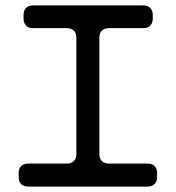

<svg xmlns="http://www.w3.org/2000/svg" viewBox="-20 -585 649 709"><path d="M84 104H525Q541 104 550.5 95Q560 86 560 69V54Q560 38 551 28.5Q542 19 525 19H382Q366 19 356.5 10Q347 1 347 -16V-446Q347 -462 356 -471.5Q365 -481 382 -481H509Q525 -481 534.5 -490Q544 -499 544 -516V-530Q544 -546 535 -555.5Q526 -565 509 -565H102Q86 -565 76.5 -556Q67 -547 67 -530V-516Q67 -500 76 -490.5Q85 -481 102 -481H227Q243 -481 252.5 -472Q262 -463 262 -446V-16Q262 0 253 9.5Q244 19 227 19H84Q68 19 58.5 28Q49 37 49 54V69Q49 85 58 94.5Q67 104 84 104Z"/></svg>

Font: WDXL Lubrifont SC
Style: Regular
Weight: 400
Designer: [WDXL Lubrifont] Copyright 2020-2022 (c) NightFurySL2001, Skr-ZERO; [ZCOOL QingKe HuangYou] Copyright 2018-2022 (c) The 
Version: Version 2.001;hotconv 1.1.1;makeotfexe 2.6.0